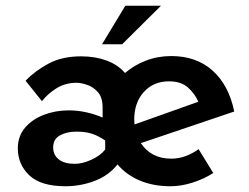

<svg xmlns="http://www.w3.org/2000/svg" viewBox="-20 -637 868 668"><path d="M208 11Q122 11 82 -27Q42 -65 42 -121Q42 -163 67 -192.5Q92 -222 132.5 -237.5Q173 -253 219 -253Q251 -253 281.5 -246Q312 -239 337 -228V-263Q337 -298 320.5 -316.5Q304 -335 282.5 -342Q261 -349 247 -349Q207 -349 176 -329.5Q145 -310 126 -285L69 -356Q101 -390 148.5 -415.5Q196 -441 262 -441Q311 -441 350.5 -426.5Q390 -412 415 -383Q446 -410 487.5 -426Q529 -442 576 -442Q663 -442 719.5 -391.5Q776 -341 795 -249L470 -139Q506 -85 576 -85Q602 -85 626 -94Q650 -103 671 -118L722 -35Q689 -14 649.5 -1.5Q610 11 574 11Q513 11 466 -9Q419 -29 389 -65Q358 -26 309 -7.5Q260 11 208 11ZM447 -221Q447 -213 448 -204L670 -283Q658 -311 634 -332.5Q610 -354 568 -354Q514 -354 480.5 -317Q447 -280 447 -221ZM165 -124Q165 -98 184.5 -82.5Q204 -67 240 -67Q267 -67 298.5 -81.5Q330 -96 346 -117V-147L345 -149Q321 -165 299 -172Q277 -179 246 -179Q212 -179 188.5 -166Q165 -153 165 -124ZM540 -617 405 -483H335L416 -617Z"/></svg>

Font: Synthetic SemiBold
Style: Regular
Weight: 600
Designer: Santiago Orozco
Foundry: Typemade
Version: Version 2.000; ttfautohint (v1.8.4.7-5d5b)